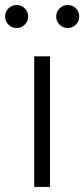

<svg xmlns="http://www.w3.org/2000/svg" viewBox="-72 -738 332 758"><path d="M63 0V-515.6H125.5V0ZM-6.3 -627.4Q-25.4 -627.4 -38.6 -640.6Q-51.8 -653.8 -51.8 -672.9Q-51.8 -691.9 -38.6 -705.1Q-25.4 -718.3 -6.3 -718.3Q12.2 -718.3 25.6 -705.1Q39.1 -691.9 39.1 -672.9Q39.1 -653.8 25.6 -640.6Q12.2 -627.4 -6.3 -627.4ZM195.3 -627.4Q176.8 -627.4 163.3 -640.6Q149.9 -653.8 149.9 -672.9Q149.9 -691.9 163.3 -705.1Q176.8 -718.3 195.3 -718.3Q213.9 -718.3 227.3 -705.1Q240.7 -691.9 240.7 -672.9Q240.7 -653.8 227.3 -640.6Q213.9 -627.4 195.3 -627.4Z"/></svg>

Font: Inter Display Light
Style: Regular
Weight: 300
Designer: Rasmus Andersson
Foundry: rsms
Version: Version 4.000;git-a52131595